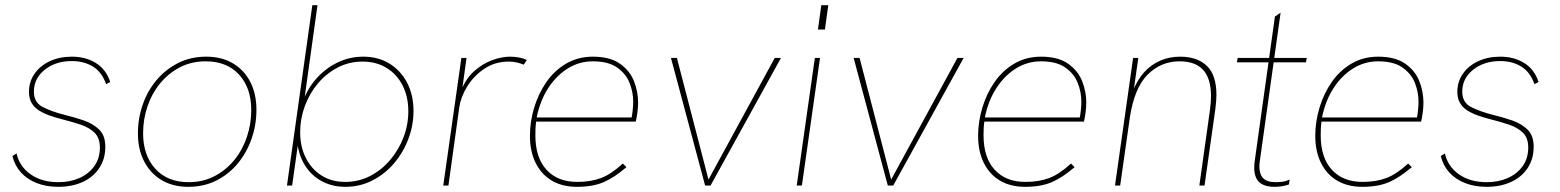

<svg xmlns="http://www.w3.org/2000/svg" viewBox="-20 -717 6027 742"><path d="M205 5Q159 5 122 -9.5Q85 -24 61 -50.5Q37 -77 28 -114L44 -124Q55 -74 98 -43.5Q141 -13 206 -13Q251 -13 287 -29Q323 -45 344.5 -75Q366 -105 366 -147Q366 -184 345.5 -204Q325 -224 292.5 -235Q260 -246 224 -255Q196 -262 172 -270.5Q148 -279 130 -290.5Q112 -302 102 -319.5Q92 -337 92 -362Q92 -401 113.5 -432Q135 -463 172.5 -480.5Q210 -498 258 -498Q311 -498 350.5 -473.5Q390 -449 406 -400L390 -392Q374 -438 339.5 -459.5Q305 -481 257 -481Q195 -481 153 -447.5Q111 -414 111 -363Q111 -321 145 -303.5Q179 -286 230 -273Q268 -264 304 -251.5Q340 -239 363.5 -216Q387 -193 387 -150Q387 -103 364 -68Q341 -33 300 -14Q259 5 205 5Z M708 5Q648 5 604.5 -21Q561 -47 537 -93.5Q513 -140 513 -201Q513 -259 531.5 -312.5Q550 -366 585 -407.5Q620 -449 668.5 -473.5Q717 -498 777 -498Q837 -498 880.5 -472Q924 -446 947.5 -400Q971 -354 971 -292Q971 -235 952.5 -181.5Q934 -128 899.5 -86Q865 -44 816.5 -19.5Q768 5 708 5ZM709 -13Q764 -13 808.5 -36Q853 -59 885 -98Q917 -137 934 -187.5Q951 -238 951 -292Q951 -377 904 -428.5Q857 -480 775 -480Q720 -480 675.5 -457Q631 -434 599 -395Q567 -356 550 -306Q533 -256 533 -202Q533 -117 580 -65Q627 -13 709 -13Z M1315 5Q1264 5 1224 -16.5Q1184 -38 1159.5 -76.5Q1135 -115 1129 -166L1133 -170L1109 0H1089L1187 -697H1207L1155 -324L1152 -329Q1171 -379 1206 -417Q1241 -455 1286.5 -476.5Q1332 -498 1384 -498Q1442 -498 1485.5 -471Q1529 -444 1553.5 -397Q1578 -350 1578 -288Q1578 -232 1558 -179.5Q1538 -127 1502.5 -85.5Q1467 -44 1419 -19.5Q1371 5 1315 5ZM1314 -14Q1366 -14 1410.5 -37Q1455 -60 1488 -99Q1521 -138 1539.5 -186.5Q1558 -235 1558 -287Q1558 -343 1536 -386.5Q1514 -430 1474 -454.5Q1434 -479 1381 -479Q1329 -479 1285 -456Q1241 -433 1208.5 -394.5Q1176 -356 1158 -307Q1140 -258 1140 -206Q1140 -150 1162 -106.5Q1184 -63 1223 -38.5Q1262 -14 1314 -14Z M1693 0 1763 -493H1783L1765 -364L1761 -365Q1780 -413 1812.5 -442Q1845 -471 1882 -484.5Q1919 -498 1951 -498Q1968 -498 1985 -495Q2002 -492 2016 -485L2004 -467Q1993 -472 1977.5 -475.5Q1962 -479 1947 -479Q1893 -479 1852 -451.5Q1811 -424 1786 -383.5Q1761 -343 1755 -303L1713 0Z M2210 5Q2153 5 2112.5 -19Q2072 -43 2050 -87.5Q2028 -132 2028 -192Q2028 -247 2044.5 -301.5Q2061 -356 2092 -400.5Q2123 -445 2168.5 -471.5Q2214 -498 2271 -498Q2337 -498 2375.5 -471Q2414 -444 2430 -403.5Q2446 -363 2446 -321Q2446 -301 2443 -280Q2440 -259 2437 -247H2052Q2050 -233 2049.5 -220Q2049 -207 2049 -194Q2049 -108 2092 -61Q2135 -14 2211 -14Q2262 -14 2301.5 -28.5Q2341 -43 2387 -85L2401 -71Q2353 -30 2311.5 -12.5Q2270 5 2210 5ZM2420 -258Q2423 -272 2425 -290Q2427 -308 2427 -324Q2427 -361 2413 -396.5Q2399 -432 2365 -456Q2331 -480 2271 -480Q2218 -480 2173.5 -452Q2129 -424 2098 -375.5Q2067 -327 2054 -263H2427Z M2705 0 2573 -493H2596L2718 -23L2974 -493H2998L2726 0Z M3059 0 3129 -493H3149L3079 0ZM3141 -603 3154 -697H3181L3168 -603Z M3411 0 3279 -493H3302L3424 -23L3680 -493H3704L3432 0Z M3942 5Q3885 5 3844.5 -19Q3804 -43 3782 -87.5Q3760 -132 3760 -192Q3760 -247 3776.5 -301.5Q3793 -356 3824 -400.5Q3855 -445 3900.5 -471.5Q3946 -498 4003 -498Q4069 -498 4107.5 -471Q4146 -444 4162 -403.5Q4178 -363 4178 -321Q4178 -301 4175 -280Q4172 -259 4169 -247H3784Q3782 -233 3781.5 -220Q3781 -207 3781 -194Q3781 -108 3824 -61Q3867 -14 3943 -14Q3994 -14 4033.5 -28.5Q4073 -43 4119 -85L4133 -71Q4085 -30 4043.5 -12.5Q4002 5 3942 5ZM4152 -258Q4155 -272 4157 -290Q4159 -308 4159 -324Q4159 -361 4145 -396.5Q4131 -432 4097 -456Q4063 -480 4003 -480Q3950 -480 3905.5 -452Q3861 -424 3830 -375.5Q3799 -327 3786 -263H4159Z M4289 0 4359 -493H4379L4360 -359L4356 -360Q4374 -407 4401.5 -437.5Q4429 -468 4464.5 -483Q4500 -498 4541 -498Q4607 -498 4644 -462.5Q4681 -427 4681 -350Q4681 -340 4680 -326.5Q4679 -313 4677 -297L4635 0H4615L4656 -292Q4658 -306 4659 -320.5Q4660 -335 4660 -345Q4660 -414 4629.5 -447Q4599 -480 4539 -480Q4466 -480 4414.5 -428Q4363 -376 4346 -260L4309 0Z M4906 5Q4878 5 4860.5 -3.5Q4843 -12 4835 -28.5Q4827 -45 4827 -69Q4827 -75 4827.5 -81.5Q4828 -88 4829 -95L4907 -653L4929 -668L4849 -97Q4848 -92 4847.5 -85Q4847 -78 4847 -73Q4847 -44 4861.5 -28.5Q4876 -13 4910 -13Q4922 -13 4935 -14.5Q4948 -16 4964 -23L4961 -4Q4946 1 4932.5 3Q4919 5 4906 5ZM4760 -476 4763 -493H5030L5027 -476Z M5245 5Q5188 5 5147.5 -19Q5107 -43 5085 -87.5Q5063 -132 5063 -192Q5063 -247 5079.5 -301.5Q5096 -356 5127 -400.5Q5158 -445 5203.5 -471.5Q5249 -498 5306 -498Q5372 -498 5410.5 -471Q5449 -444 5465 -403.5Q5481 -363 5481 -321Q5481 -301 5478 -280Q5475 -259 5472 -247H5087Q5085 -233 5084.5 -220Q5084 -207 5084 -194Q5084 -108 5127 -61Q5170 -14 5246 -14Q5297 -14 5336.5 -28.5Q5376 -43 5422 -85L5436 -71Q5388 -30 5346.5 -12.5Q5305 5 5245 5ZM5455 -258Q5458 -272 5460 -290Q5462 -308 5462 -324Q5462 -361 5448 -396.5Q5434 -432 5400 -456Q5366 -480 5306 -480Q5253 -480 5208.5 -452Q5164 -424 5133 -375.5Q5102 -327 5089 -263H5462Z M5725 5Q5679 5 5642 -9.5Q5605 -24 5581 -50.5Q5557 -77 5548 -114L5564 -124Q5575 -74 5618 -43.5Q5661 -13 5726 -13Q5771 -13 5807 -29Q5843 -45 5864.5 -75Q5886 -105 5886 -147Q5886 -184 5865.5 -204Q5845 -224 5812.5 -235Q5780 -246 5744 -255Q5716 -262 5692 -270.5Q5668 -279 5650 -290.5Q5632 -302 5622 -319.5Q5612 -337 5612 -362Q5612 -401 5633.5 -432Q5655 -463 5692.5 -480.5Q5730 -498 5778 -498Q5831 -498 5870.5 -473.5Q5910 -449 5926 -400L5910 -392Q5894 -438 5859.5 -459.5Q5825 -481 5777 -481Q5715 -481 5673 -447.5Q5631 -414 5631 -363Q5631 -321 5665 -303.5Q5699 -286 5750 -273Q5788 -264 5824 -251.5Q5860 -239 5883.5 -216Q5907 -193 5907 -150Q5907 -103 5884 -68Q5861 -33 5820 -14Q5779 5 5725 5Z"/></svg>

Font: Hanken Grotesk Thin
Style: Italic
Weight: 250
Italic angle: -8°
Designer: Alfredo Marco Pradil
Foundry: Hanken Design Co.
Version: Version 3.013